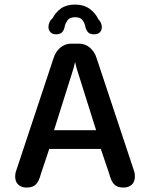

<svg xmlns="http://www.w3.org/2000/svg" viewBox="-20 -813 659 842"><path d="M96.5 9.5Q74.5 9.5 60.5 -3Q46.5 -15.5 46.5 -39Q46.5 -44.5 47.5 -51Q48.5 -57.5 51 -64.5L214.5 -557Q223 -585.5 243.8 -603.5Q264.5 -621.5 291.5 -621.5H326.5Q354 -621.5 374.8 -603.5Q395.5 -585.5 404 -557L567.5 -64.5Q570 -57.5 570.8 -51Q571.5 -44.5 571.5 -39Q571.5 -15.5 557.8 -3Q544 9.5 521.5 9.5Q493.5 9.5 480.2 -5Q467 -19.5 459.5 -49.5L422 -160H196L159 -49.5Q151.5 -19.5 138 -5Q124.5 9.5 96.5 9.5ZM217 -242H401.5L316.5 -512Q314.5 -520 312.8 -527.5Q311 -535 309 -541Q308 -535 306 -527.5Q304 -520 302 -512ZM393 -662.5Q374 -662.5 365.5 -672.2Q357 -682 354.5 -695.5Q352 -710.5 342.5 -724Q333 -737.5 309.5 -737.5Q286 -737.5 276.2 -724Q266.5 -710.5 263.5 -695.5Q261 -681.5 252.8 -672Q244.5 -662.5 225 -662.5Q210.5 -662.5 201.5 -671.5Q192.5 -680.5 192.5 -695.5Q192.5 -704 196.5 -714.2Q200.5 -724.5 211 -733.5Q223 -758 247 -775.5Q271 -793 308.5 -793Q347.5 -793 373.2 -774.2Q399 -755.5 411 -729Q419.5 -720.5 423 -711.5Q426.5 -702.5 426.5 -694.5Q426.5 -680 417.8 -671.2Q409 -662.5 393 -662.5Z"/></svg>

Font: Sono Monospace Medium
Style: Regular
Weight: 500
Designer: Tyler Finck
Foundry: Tyler Finck
Version: Version 2.112